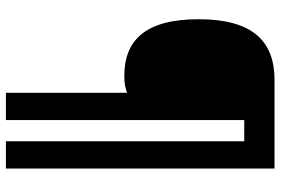

<svg xmlns="http://www.w3.org/2000/svg" viewBox="-166 -634 927 634"><g transform="rotate(90 297.0 -316.5)"><path d="M536 127V-760H244C118 -760 43 -691 43 -509C43 -333 113 -264 230 -264C255 -264 269 -267 286 -273V127H376V-660H446V127Z"/></g></svg>

Font: Noto Sans Thai SemCond Blk
Style: Regular
Weight: 900
Width: 4
Designer: Monotype Design Team
Foundry: Monotype Imaging Inc.
Version: Version 2.002